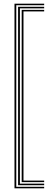

<svg xmlns="http://www.w3.org/2000/svg" viewBox="-20 -820 289 1040"><path d="M58.5 200V-800H219.2V-791.8H68.2V191.8H219.2V200ZM78 183.2V-783.2H219.2V-774.8H87.8V174.8H219.2V183.2ZM97.5 166.5V-766.5H219.2V-758.2H107.2V158.2H219.2V166.5Z"/></svg>

Font: Big Shoulders Inline Text Thin ExtraLight
Style: Regular
Weight: 250
Version: Version 2.002